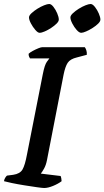

<svg xmlns="http://www.w3.org/2000/svg" viewBox="-30 -940 522 960"><path d="M191 0Q182 0 154 -4Q126 -8 91.5 -13.5Q57 -19 28.5 -25Q0 -31 -10 -34Q-9 -43 -4 -51Q1 -59 5 -62L36 -66Q70 -71 82.5 -92.5Q95 -114 105 -168L184 -569Q193 -615 204 -630.5Q215 -646 217 -648H120Q118 -651 115.5 -656.5Q113 -662 113 -671Q120 -678 134 -685.5Q148 -693 161.5 -698.5Q175 -704 181 -704H394Q398 -699 401.5 -689Q405 -679 404 -666L355 -653Q321 -645 308.5 -626Q296 -607 288 -567L205 -140Q200 -114 190 -96.5Q180 -79 174 -72L273 -60Q275 -56 276.5 -48Q278 -40 278 -34Q261 -21 235.5 -10.5Q210 0 191 0ZM376 -776Q366 -776 353.5 -790Q341 -804 331.5 -822.5Q322 -841 322 -853Q322 -862 334 -873.5Q346 -885 363.5 -896Q381 -907 397.5 -913.5Q414 -920 423 -920Q433 -920 444.5 -905.5Q456 -891 464 -872.5Q472 -854 472 -842Q472 -833 461 -822Q450 -811 433.5 -800.5Q417 -790 401 -783Q385 -776 376 -776ZM168 -776Q159 -776 146.5 -790.5Q134 -805 124.5 -823Q115 -841 115 -853Q115 -862 127 -873.5Q139 -885 156.5 -896Q174 -907 190.5 -913.5Q207 -920 216 -920Q226 -920 237 -906Q248 -892 256 -873.5Q264 -855 264 -842Q264 -833 253 -822Q242 -811 226 -800.5Q210 -790 194 -783Q178 -776 168 -776Z"/></svg>

Font: Texturina SemiBold
Style: Italic
Weight: 600
Italic angle: -11°
Designer: Guillermo Torres Carreño
Foundry: Omnibus-Type
Version: Version 1.002; ttfautohint (v1.8.3)